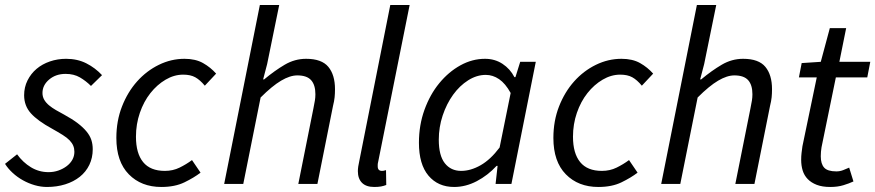

<svg xmlns="http://www.w3.org/2000/svg" viewBox="-24 -732 3483 764"><path d="M44 -118Q67 -86 99 -66.5Q131 -47 169 -47Q190 -47 208.5 -53.5Q227 -60 241.5 -71Q256 -82 264 -96.5Q272 -111 272 -128Q272 -141 267.5 -152Q263 -163 253 -173.5Q243 -184 225.5 -195Q208 -206 183 -220Q126 -251 99 -281Q72 -311 72 -353Q72 -385 85.5 -412Q99 -439 121.5 -458Q144 -477 174.5 -487.5Q205 -498 239 -498Q284 -498 319.5 -480Q355 -462 382 -433L338 -390Q318 -410 294 -424Q270 -438 237 -438Q198 -438 171.5 -415.5Q145 -393 145 -362Q145 -347 152 -335Q159 -323 171 -313Q183 -303 198.5 -294Q214 -285 231 -276Q264 -258 285.5 -241.5Q307 -225 320.5 -208.5Q334 -192 339.5 -175Q345 -158 345 -138Q345 -104 331.5 -76Q318 -48 293.5 -28.5Q269 -9 235.5 1.5Q202 12 163 12Q139 12 114.5 5Q90 -2 67.5 -14.5Q45 -27 26.5 -44Q8 -61 -4 -80Z M439 -183Q439 -251 461.5 -308.5Q484 -366 521.5 -408Q559 -450 608 -474Q657 -498 710 -498Q754 -498 784 -481Q814 -464 836 -439L791 -391Q772 -414 753 -424.5Q734 -435 705 -435Q669 -435 635 -415Q601 -395 574.5 -361.5Q548 -328 532.5 -283Q517 -238 517 -188Q517 -122 545.5 -87Q574 -52 632 -52Q664 -52 690.5 -65Q717 -78 740 -95L774 -45Q748 -25 710 -6.5Q672 12 618 12Q538 12 488.5 -38.5Q439 -89 439 -183Z M1010 -712H1087L1039 -477L1023 -416H1027Q1069 -451 1109 -474.5Q1149 -498 1194 -498Q1256 -498 1282.5 -466Q1309 -434 1309 -377Q1309 -360 1307.5 -345Q1306 -330 1301 -310L1239 0H1163L1223 -300Q1227 -320 1229 -332Q1231 -344 1231 -357Q1231 -394 1214 -413Q1197 -432 1159 -432Q1130 -432 1094.5 -411Q1059 -390 1013 -344L944 0H868Z M1529 -712H1606L1481 -89Q1479 -81 1479 -77Q1479 -73 1479 -70Q1479 -52 1496 -52Q1499 -52 1502 -52.5Q1505 -53 1512 -55L1513 4Q1503 8 1492 10Q1481 12 1465 12Q1433 12 1416.5 -4.5Q1400 -21 1400 -51Q1400 -67 1406 -93Z M1643 -164Q1643 -234 1665 -295Q1687 -356 1724 -401Q1761 -446 1808 -472Q1855 -498 1906 -498Q1945 -498 1975.5 -478Q2006 -458 2023 -425H2027L2046 -486H2108L2011 0H1948L1956 -72H1952Q1917 -34 1873 -11Q1829 12 1783 12Q1719 12 1681 -33Q1643 -78 1643 -164ZM1811 -52Q1849 -52 1888.5 -74.5Q1928 -97 1964 -145L2008 -362Q1987 -400 1962 -417Q1937 -434 1909 -434Q1873 -434 1839 -412.5Q1805 -391 1779 -355Q1753 -319 1737.5 -272.5Q1722 -226 1722 -176Q1722 -113 1746 -82.5Q1770 -52 1811 -52Z M2178 -183Q2178 -251 2200.5 -308.5Q2223 -366 2260.5 -408Q2298 -450 2347 -474Q2396 -498 2449 -498Q2493 -498 2523 -481Q2553 -464 2575 -439L2530 -391Q2511 -414 2492 -424.5Q2473 -435 2444 -435Q2408 -435 2374 -415Q2340 -395 2313.5 -361.5Q2287 -328 2271.5 -283Q2256 -238 2256 -188Q2256 -122 2284.5 -87Q2313 -52 2371 -52Q2403 -52 2429.5 -65Q2456 -78 2479 -95L2513 -45Q2487 -25 2449 -6.5Q2411 12 2357 12Q2277 12 2227.5 -38.5Q2178 -89 2178 -183Z M2749 -712H2826L2778 -477L2762 -416H2766Q2808 -451 2848 -474.5Q2888 -498 2933 -498Q2995 -498 3021.5 -466Q3048 -434 3048 -377Q3048 -360 3046.5 -345Q3045 -330 3040 -310L2978 0H2902L2962 -300Q2966 -320 2968 -332Q2970 -344 2970 -357Q2970 -394 2953 -413Q2936 -432 2898 -432Q2869 -432 2833.5 -411Q2798 -390 2752 -344L2683 0H2607Z M3226 -424H3155L3166 -481L3242 -486L3278 -620H3343L3316 -486H3439L3427 -424H3302L3245 -146Q3242 -128 3242 -110Q3242 -80 3255.5 -65Q3269 -50 3304 -50Q3318 -50 3331 -55Q3344 -60 3355 -65L3372 -10Q3355 -2 3332 5Q3309 12 3280 12Q3248 12 3226 3.5Q3204 -5 3190 -19.5Q3176 -34 3170 -53.5Q3164 -73 3164 -96Q3164 -111 3165.5 -123.5Q3167 -136 3169 -150Z"/></svg>

Font: mr_Source Sans Pro
Style: Italic
Weight: 400
Italic angle: -11°
Designer: Paul D. Hunt
Foundry: Adobe Systems Incorporated
Version: Version 1.036;July 10, 2024;FontCreator 11.5.0.2430 64-bit